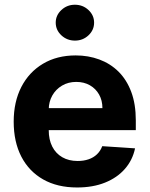

<svg xmlns="http://www.w3.org/2000/svg" viewBox="-20 -789 638 819"><path d="M308.9 10.7Q224.8 10.7 164.2 -23.6Q103.7 -57.9 71 -120.9Q38.4 -183.9 38.4 -270.2Q38.4 -354.4 71 -418Q103.7 -481.5 163.2 -517Q222.7 -552.6 302.9 -552.6Q356.9 -552.6 403.6 -535.3Q450.3 -518.1 485.3 -483.7Q520.2 -449.2 539.8 -397.2Q559.3 -345.2 559.3 -275.6V-234H98.7V-327.8H416.9Q416.9 -360.4 402.7 -385.7Q388.5 -410.9 363.5 -425.2Q338.4 -439.6 305.4 -439.6Q271 -439.6 244.5 -423.8Q218 -408 203.1 -381.6Q188.2 -355.1 187.9 -322.8V-233.7Q187.9 -193.2 202.9 -163.7Q218 -134.2 245.7 -118.3Q273.4 -102.3 311.4 -102.3Q336.6 -102.3 357.6 -109.4Q378.6 -116.5 393.5 -130.7Q408.4 -144.9 416.2 -165.5L556.1 -156.2Q545.5 -105.8 512.6 -68.4Q479.8 -30.9 428.1 -10.1Q376.4 10.7 308.9 10.7ZM299.7 -615.8Q266 -615.8 241.8 -638.3Q217.7 -660.9 217.7 -692.5Q217.7 -723.7 241.8 -746.3Q266 -768.8 299.4 -768.8Q333.5 -768.8 357.4 -746.3Q381.4 -723.7 381.4 -692.5Q381.4 -660.9 357.4 -638.3Q333.5 -615.8 299.7 -615.8Z"/></svg>

Font: InterMG
Style: Bold
Weight: 700
Designer: Rasmus Andersson
Foundry: rsms
Version: Version 3.019;December 26, 2023;FontCreator 15.0.0.2955 64-b